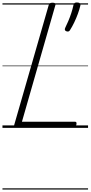

<svg xmlns="http://www.w3.org/2000/svg" viewBox="-20 -1037 734 1557"><path d="M117 0Q88 0 95 -23L375 -996Q378 -1006 384.5 -1010.5Q391 -1015 406 -1015Q420 -1015 426.5 -1010.5Q433 -1006 429 -995L158 -50H587Q597 -50 599.5 -44Q602 -38 599 -25Q595 -12 589 -6Q583 0 574 0ZM519 -783Q508 -787 506 -794.5Q504 -802 510 -814Q521 -836 534 -866.5Q547 -897 558 -930.5Q569 -964 575 -993Q577 -1003 582.5 -1010Q588 -1017 603 -1017Q621 -1017 627.5 -1010Q634 -1003 632 -993Q625 -962 611.5 -925Q598 -888 581.5 -854Q565 -820 549 -795Q545 -787 538 -783Q531 -779 519 -783ZM0 490H694V500H0ZM0 -20H694V0H0ZM0 -505H694V-500H0ZM0 -1010H694V-1000H0Z"/></svg>

Font: Playwrite TZ Guides
Style: Regular
Weight: 400
Designer: Veronika Burian, José Scaglione
Foundry: TypeTogether
Version: Version 1.003